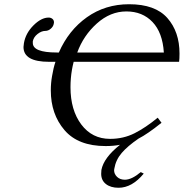

<svg xmlns="http://www.w3.org/2000/svg" viewBox="-20 -678 868 907"><path d="M754 -430Q748 -524 700.5 -574Q653 -624 577 -624Q501 -624 437.5 -567Q374 -510 345 -430H368ZM659 142Q604 209 540 209Q503 209 480.5 191.5Q458 174 458 143Q458 131 459 125Q470 67 547 6Q516 12 479 12Q349 12 284.5 -63.5Q220 -139 220 -251Q220 -286 226 -319Q232 -356 242 -386H212Q91 -386 91 -456Q91 -460 93 -474Q101 -521 138 -558Q175 -595 210 -595Q220 -595 227.5 -589Q235 -583 235 -572Q235 -568 234 -566Q232 -553 220 -542.5Q208 -532 194 -532Q176 -532 157.5 -517.5Q139 -503 135 -483V-475Q135 -430 248 -430H258Q304 -535 390.5 -596.5Q477 -658 590 -658Q713 -658 770.5 -593Q828 -528 828 -425Q828 -399 826 -386H360H328Q326 -380 323.5 -367Q321 -354 320 -349Q313 -308 313 -266Q313 -158 364 -90Q415 -22 500 -22Q563 -22 615.5 -48.5Q668 -75 725 -122L743 -98Q677 -45 634 -23Q583 12 555 44.5Q527 77 520 119Q519 122 519 126Q519 144 533 157.5Q547 171 570 171Q602 171 645 135Z"/></svg>

Font: Linux Libertine O
Style: Italic
Weight: 400
Italic angle: -12°
Designer: Philipp H. Poll
Foundry: Philipp H. Poll
Version: Version 5.1.6